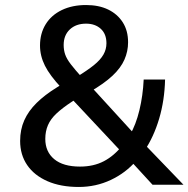

<svg xmlns="http://www.w3.org/2000/svg" viewBox="-20 -734 749 763"><path d="M293 9Q221 9 168.5 -14Q116 -37 88 -78Q60 -119 60 -174Q60 -219 76.5 -256Q93 -293 125.5 -325Q158 -357 205 -386L238 -407L224 -385Q178 -434 158.5 -473Q139 -512 139 -553Q139 -601 161.5 -637.5Q184 -674 225.5 -694Q267 -714 322 -714Q373 -714 410 -696Q447 -678 468 -645Q489 -612 489 -566Q489 -530 474.5 -497Q460 -464 427 -433Q394 -402 337 -369L338 -394L518 -197H496Q520 -238 534 -296Q548 -354 551 -418H636Q634 -335 612.5 -262.5Q591 -190 554 -135L553 -162L709 0H586L498 -96H522Q480 -47 420.5 -19Q361 9 293 9ZM298 -72Q352 -72 393 -93.5Q434 -115 467 -157L464 -129L255 -352L296 -349L266 -330Q228 -305 204.5 -283Q181 -261 170.5 -236.5Q160 -212 160 -182Q160 -131 195.5 -101.5Q231 -72 298 -72ZM322 -640Q282 -640 257.5 -617Q233 -594 233 -555Q233 -535 239 -517.5Q245 -500 261.5 -478.5Q278 -457 306 -426H281Q327 -454 353 -475Q379 -496 391 -517Q403 -538 403 -562Q403 -599 380.5 -619.5Q358 -640 322 -640Z"/></svg>

Font: Nunito Sans 12pt ExtraLight 12pt SemiBold
Style: Regular
Weight: 600
Version: Version 3.101;gftools[0.9.27]